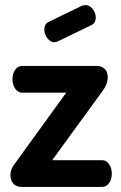

<svg xmlns="http://www.w3.org/2000/svg" viewBox="-20 -734 477 754"><path d="M338 -635 208 -572Q198 -568 194 -568Q178 -568 166 -584Q154 -600 154 -617Q154 -640 171 -648L303 -712Q313 -714 316 -714Q332 -714 344 -698.5Q356 -683 356 -665Q356 -643 338 -635ZM185 -105H381Q397 -105 408 -89.5Q419 -74 419 -52Q419 -30 408.5 -15Q398 0 381 0H65Q43 0 32 -13.5Q21 -27 21 -46Q21 -72 43 -98L240 -370H67Q51 -370 40 -385.5Q29 -401 29 -423Q29 -445 39.5 -460Q50 -475 67 -475H361Q379 -475 391 -463.5Q403 -452 403 -431Q403 -403 383 -377Z"/></svg>

Font: Dosis
Style: Bold
Weight: 700
Designer: Edgar Tolentino, Pablo Impallari, Igino Marini
Foundry: Edgar Tolentino, Pablo Impallari, Igino Marini
Version: Version 1.007